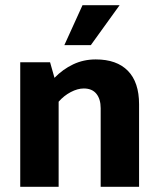

<svg xmlns="http://www.w3.org/2000/svg" viewBox="-20 -720 614 740"><path d="M206 0H58V-480H173L190 -420Q222 -453 262 -472Q302 -491 349 -491Q430 -491 473 -447Q516 -403 516 -318V0H368V-303Q368 -338 351.5 -358.5Q335 -379 303 -379Q279 -379 252.5 -365Q226 -351 206 -328ZM330 -546H228L298 -700H441Z"/></svg>

Font: Mukta Vaani ExtraBold
Style: Regular
Weight: 800
Designer: Noopur Datye, Girish Dalvi, Yashodeep Gholap, Pallavi Karambelkar
Foundry: Ek Type
Version: Version 2.538;PS 1.000;hotconv 16.6.51;makeotf.lib2.5.65220;